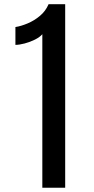

<svg xmlns="http://www.w3.org/2000/svg" viewBox="-20 -879 439 899"><path d="M178.2 0V-718.8Q166.5 -705.1 143.6 -693.6Q120.6 -682.1 95.5 -675.5Q70.3 -668.9 52.2 -668.9V-752.4Q78.1 -756.3 109.1 -769.3Q140.1 -782.2 167 -804.7Q193.8 -827.1 207.5 -859.4H285.2V0Z"/></svg>

Font: Antonio Medium
Style: Regular
Weight: 500
Designer: Vernon Adams
Foundry: Vernon Adams
Version: Version 1.002